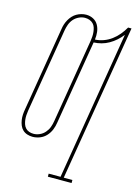

<svg xmlns="http://www.w3.org/2000/svg" viewBox="-139 -817 778 1095"><g transform="rotate(15 250.0 -269.5)"><path d="M257 205V187H327L472 -690Q457 -671 439 -655Q421 -639 400 -627Q379 -615 356.5 -609Q334 -603 311 -602L229 -107Q226 -85 217.5 -64Q209 -43 193.5 -26Q178 -9 156.5 -0.5Q135 8 113 8Q97 8 81.5 3Q66 -2 55 -12.5Q44 -23 38 -37.5Q32 -52 29.5 -68Q27 -84 28 -100.5Q29 -117 32 -133L114 -628Q116 -643 120.5 -657Q125 -671 132.5 -684.5Q140 -698 150.5 -709.5Q161 -721 174 -728.5Q187 -736 201.5 -740Q216 -744 230 -744Q253 -744 272 -734Q291 -724 301.5 -705.5Q312 -687 314.5 -665Q317 -643 314 -620Q339 -621 364 -630Q389 -639 410.5 -655Q432 -671 449 -691.5Q466 -712 479 -735H499L346 187H397V205ZM114 -10Q132 -10 150 -18Q168 -26 181 -41Q194 -56 200.5 -73.5Q207 -91 210 -110L292 -605Q294 -618 295 -632Q296 -646 294.5 -659.5Q293 -673 289 -685.5Q285 -698 276 -707Q267 -716 254.5 -720.5Q242 -725 228 -725Q210 -725 192 -716.5Q174 -708 161.5 -693.5Q149 -679 142.5 -661Q136 -643 133 -625L51 -130Q49 -117 48 -103Q47 -89 48.5 -76Q50 -63 54 -50.5Q58 -38 66.5 -28.5Q75 -19 87.5 -14.5Q100 -10 114 -10Z"/></g></svg>

Font: Iosevka Slab Thin
Style: Italic
Weight: 100
Italic angle: -9°
Monospace: yes
Designer: Belleve Invis
Foundry: Belleve Invis
Version: Version 11.1.1; ttfautohint (v1.8.3)